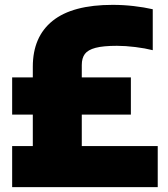

<svg xmlns="http://www.w3.org/2000/svg" viewBox="-20 -770 690 790"><path d="M629 -169V0H30V-169H115V-298.5H30V-451.5H115V-495.5Q115 -619 196.8 -684.5Q278.5 -750 443.5 -750Q487.5 -750 530.5 -745Q573.5 -740 608.5 -732V-563.5Q577 -571.5 536.5 -576.5Q496 -581.5 461 -581.5Q404.5 -581.5 373.2 -573.2Q342 -565 329.2 -548Q316.5 -531 316.5 -502.5V-451.5H518.5V-298.5H316.5V-169Z"/></svg>

Font: Encode Sans SemiCondensed Black
Style: Regular
Weight: 900
Width: 4
Designer: Multiple Designers
Foundry: Impallari Type
Version: Version 2.000